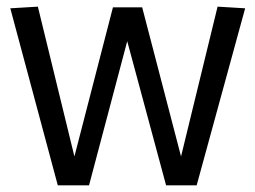

<svg xmlns="http://www.w3.org/2000/svg" viewBox="-20 -558 768 578"><path d="M154 0 11 -533 94 -538 204 -87 320 -536H408L525 -87L635 -538L718 -533L572 0H480L363 -434L248 0Z"/></svg>

Font: Georama ExtraCondensed Thin
Style: Regular
Weight: 400
Version: Version 1.001